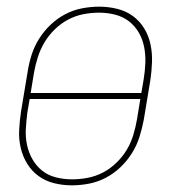

<svg xmlns="http://www.w3.org/2000/svg" viewBox="-20 -548 540 576"><path d="M195 8Q168 8 142 1.5Q116 -5 95.5 -20Q75 -35 61.5 -57Q48 -79 42 -105Q36 -131 37.5 -158.5Q39 -186 43 -213L63 -333Q67 -359 75 -384Q83 -409 97.5 -432Q112 -455 132 -474Q152 -493 176 -505.5Q200 -518 226 -523Q252 -528 278 -528Q305 -528 331.5 -521.5Q358 -515 378.5 -500Q399 -485 412.5 -463Q426 -441 431.5 -415Q437 -389 436 -361.5Q435 -334 431 -307L411 -187Q406 -161 398 -136Q390 -111 375.5 -88Q361 -65 341 -46Q321 -27 297 -14.5Q273 -2 247 3Q221 8 195 8ZM404 -269 411 -310Q415 -334 416 -358.5Q417 -383 412.5 -406.5Q408 -430 396.5 -450Q385 -470 367 -484Q349 -498 325.5 -504Q302 -510 277 -510Q254 -510 230.5 -505.5Q207 -501 185 -489.5Q163 -478 144.5 -460Q126 -442 113.5 -421Q101 -400 93.5 -376.5Q86 -353 82 -330L72 -269ZM196 -10Q219 -10 243 -14.5Q267 -19 289 -30.5Q311 -42 329.5 -60Q348 -78 360.5 -99Q373 -120 380 -143.5Q387 -167 391 -190L401 -251H69L62 -210Q59 -186 57.5 -161.5Q56 -137 61 -113.5Q66 -90 77.5 -70Q89 -50 106.5 -36Q124 -22 147.5 -16Q171 -10 196 -10Z"/></svg>

Font: Iosevka Term Curly Thin
Style: Italic
Weight: 100
Italic angle: -9°
Designer: Belleve Invis
Foundry: Belleve Invis
Version: Version 32.3.0